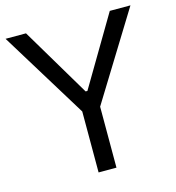

<svg xmlns="http://www.w3.org/2000/svg" viewBox="-108 -820 834 912"><g transform="rotate(-15 309.0 -364.0)"><path d="M2 -727.5H102.5L304.7 -387.7H313.5L514.6 -727.5H616.2L352.5 -299.8V0H264.6V-299.8Z"/></g></svg>

Font: Inter Tight
Style: Regular
Weight: 400
Designer: Rasmus Andersson
Foundry: rsms
Version: Version 3.002